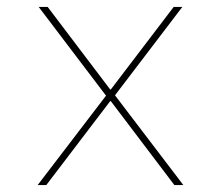

<svg xmlns="http://www.w3.org/2000/svg" viewBox="-20 -536 640 556"><path d="M89 0 287 -259 92 -516H118L299 -277H301L483 -516H508L313 -260L511 0H485L301 -243H299L114 0Z"/></svg>

Font: IBM Plex Mono Thin
Style: Regular
Weight: 100
Monospace: yes
Designer: Mike Abbink, Paul van der Laan, Pieter van Rosmalen
Foundry: Bold Monday
Version: Version 2.3